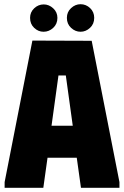

<svg xmlns="http://www.w3.org/2000/svg" viewBox="-20 -893 591 913"><path d="M2 0V-27L134 -700L416 -699L548 -27V0H365L345 -143H206L186 0ZM225 -295H326L293 -534H258ZM187 -742Q162 -742 142.5 -760.5Q123 -779 123 -808Q123 -835 142.5 -853.5Q162 -872 188 -872Q213 -872 233 -853.5Q253 -835 253 -808Q253 -779 233 -760.5Q213 -742 187 -742ZM363 -742Q338 -742 318 -760.5Q298 -779 298 -808Q298 -836 318 -854.5Q338 -873 363 -873Q389 -873 408.5 -854.5Q428 -836 428 -808Q428 -779 408 -760.5Q388 -742 363 -742Z"/></svg>

Font: Phudu ExtraBold
Style: Regular
Weight: 800
Version: Version 1.005;gftools[0.9.23]